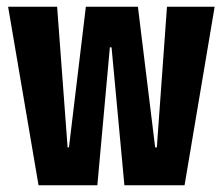

<svg xmlns="http://www.w3.org/2000/svg" viewBox="-20 -548 659 568"><path d="M94 0 4 -528H149L180 -112H184L234 -528H388L439 -112H444L474 -528H615L526 0H348L310 -408H305L268 0Z"/></svg>

Font: Bricolage Grotesque 96pt Condensed Bricolage Grotesque 48pt Condensed Regular
Style: Bold
Weight: 700
Width: 3
Designer: Mathieu Triay
Foundry: Atelier Triay
Version: Version 1.001; ttfautohint (v1.8.4.7-5d5b);gftools[0.9.33.de